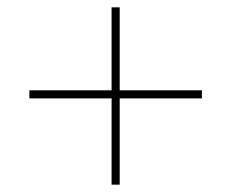

<svg xmlns="http://www.w3.org/2000/svg" viewBox="-20 -545 630 523"><path d="M60 -277V-299H284V-525H306V-299H530V-277H306V-42H284V-277Z"/></svg>

Font: Lexend Thin
Style: Regular
Weight: 100
Designer: Bonnie Shaver-Troup, Thomas Jockin
Foundry: Lexend
Version: Version 1.007; ttfautohint (v1.8.3)